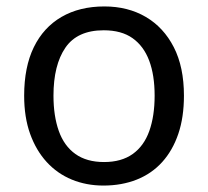

<svg xmlns="http://www.w3.org/2000/svg" viewBox="-20 -566 645 596"><path d="M551 -269Q551 -202 533.5 -150.5Q516 -99 483.5 -63Q451 -27 404.5 -8.5Q358 10 301 10Q248 10 203 -8.5Q158 -27 125 -63Q92 -99 73.5 -150.5Q55 -202 55 -269Q55 -358 85 -419.5Q115 -481 171 -513.5Q227 -546 304 -546Q377 -546 432.5 -513.5Q488 -481 519.5 -419.5Q551 -358 551 -269ZM146 -269Q146 -206 162.5 -159.5Q179 -113 214 -88Q249 -63 303 -63Q357 -63 392 -88Q427 -113 443.5 -159.5Q460 -206 460 -269Q460 -333 443 -378Q426 -423 391.5 -447.5Q357 -472 302 -472Q220 -472 183 -418Q146 -364 146 -269Z"/></svg>

Font: lguzrati85
Style: Book
Weight: 400
Designer: Jelle Bosma - Monotype Design Team, Universal Thirst
Foundry: Monotype Imaging Inc.
Version: Version 2.106